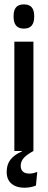

<svg xmlns="http://www.w3.org/2000/svg" viewBox="-20 -689 218 876"><path d="M45.5 0V-499H132.5V0ZM89 -558.5Q64.5 -558.5 53.2 -572.5Q42 -586.5 42 -611V-617Q42 -642 53.2 -655.5Q64.5 -669 89 -669Q113.5 -669 124.8 -655.5Q136 -642 136 -617V-611Q136 -586.5 124.8 -572.5Q113.5 -558.5 89 -558.5ZM91 167.5Q54.5 167.5 32.5 149Q10.5 130.5 10.5 95.5V95Q10.5 61 28.2 38.8Q46 16.5 80 2V-3L132.5 -3.5V0Q103.5 15.5 89 31.2Q74.5 47 74.5 67.5V68Q74.5 85 84.8 94Q95 103 113.5 103Q123.5 103 132.2 101Q141 99 150 95.5L144 157.5Q134 162 119.8 164.8Q105.5 167.5 91 167.5Z"/></svg>

Font: Anek Latin Condensed Medium
Style: Regular
Weight: 500
Width: 3
Designer: Yesha Goshar
Foundry: Ek Type
Version: Version 1.003